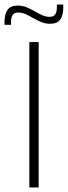

<svg xmlns="http://www.w3.org/2000/svg" viewBox="-41 -824 298 844"><path d="M129 0H88V-639H129ZM179 -719.5Q158.5 -719.5 140.5 -727Q122.5 -734.5 105.5 -744.2Q88.5 -754 72.2 -761.5Q56 -769 40 -769Q22 -769 14.8 -758.5Q7.5 -748 7.5 -727.5V-715H-21V-730.5Q-21 -761.5 -8 -780.5Q5 -799.5 37.5 -799.5Q58 -799.5 76 -792Q94 -784.5 110.8 -774.8Q127.5 -765 144 -757.5Q160.5 -750 176.5 -750Q194.5 -750 201.8 -760.8Q209 -771.5 209 -792V-804H237V-788Q237 -758 224.2 -738.8Q211.5 -719.5 179 -719.5Z"/></svg>

Font: Anek Latin Medium ExtraLight
Style: Regular
Weight: 250
Version: Version 1.003